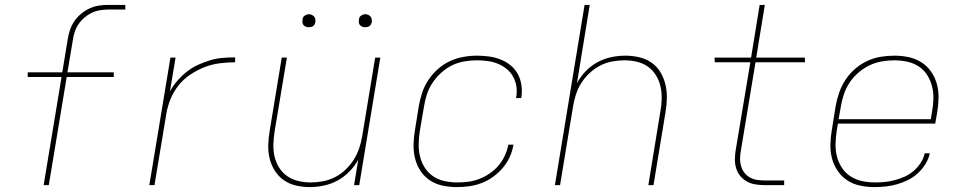

<svg xmlns="http://www.w3.org/2000/svg" viewBox="-20 -755 3940 783"><path d="M158 0 231 -441H93V-460H234L256 -594Q259 -613 265 -631.5Q271 -650 282.5 -667.5Q294 -685 310.5 -698.5Q327 -712 345 -720.5Q363 -729 382 -732Q401 -735 420 -735H491V-716H420Q404 -716 386.5 -713Q369 -710 353.5 -702.5Q338 -695 324 -683Q310 -671 300 -656Q290 -641 284.5 -624Q279 -607 277 -591L255 -460H444V-441H252L179 0Z M589 0 675 -520H696L673 -382Q686 -406 704 -426.5Q722 -447 743 -463.5Q764 -480 788.5 -491Q813 -502 838 -509.5Q863 -517 888.5 -519Q914 -521 939 -521V-501Q908 -501 876.5 -497Q845 -493 815 -481.5Q785 -470 756.5 -451Q728 -432 707.5 -406Q687 -380 675 -350Q663 -320 658 -289L610 0Z M1243 8Q1214 8 1186.5 1.5Q1159 -5 1137 -20.5Q1115 -36 1100.5 -59Q1086 -82 1079.5 -109Q1073 -136 1074 -165Q1075 -194 1080 -223L1129 -520H1150L1100 -220Q1096 -194 1095 -168Q1094 -142 1099.5 -117.5Q1105 -93 1118 -72Q1131 -51 1151 -37Q1171 -23 1196 -17Q1221 -11 1247 -11Q1271 -11 1296 -15.5Q1321 -20 1345 -32Q1369 -44 1388.5 -62.5Q1408 -81 1422 -103Q1436 -125 1444.5 -149.5Q1453 -174 1457 -199L1510 -520H1531L1445 0H1424L1441 -104Q1427 -78 1405 -55.5Q1383 -33 1356 -18.5Q1329 -4 1300 2Q1271 8 1243 8ZM1469 -644Q1463 -644 1457.5 -646Q1452 -648 1448 -652.5Q1444 -657 1443.5 -663.5Q1443 -670 1444 -676Q1444 -681 1446.5 -685Q1449 -689 1453 -691.5Q1457 -694 1461 -695.5Q1465 -697 1470 -697Q1476 -697 1481.5 -694.5Q1487 -692 1491 -687.5Q1495 -683 1496 -676.5Q1497 -670 1496 -664Q1495 -659 1492.5 -655Q1490 -651 1486.5 -648.5Q1483 -646 1478.5 -645Q1474 -644 1469 -644ZM1239 -644Q1233 -644 1227.5 -646Q1222 -648 1218 -652.5Q1214 -657 1213.5 -663.5Q1213 -670 1214 -676Q1214 -681 1216.5 -685Q1219 -689 1223 -691.5Q1227 -694 1231 -695.5Q1235 -697 1240 -697Q1246 -697 1251.5 -694.5Q1257 -692 1261 -687.5Q1265 -683 1266 -676.5Q1267 -670 1266 -664Q1265 -659 1262.5 -655Q1260 -651 1256.5 -648.5Q1253 -646 1248.5 -645Q1244 -644 1239 -644Z M1843 8Q1813 8 1785 2Q1757 -4 1734 -19Q1711 -34 1695.5 -57Q1680 -80 1673 -107.5Q1666 -135 1666.5 -164.5Q1667 -194 1672 -223L1688 -323Q1693 -351 1702 -378Q1711 -405 1727.5 -429.5Q1744 -454 1766.5 -474Q1789 -494 1815.5 -506Q1842 -518 1870 -523Q1898 -528 1926 -528Q1951 -528 1975.5 -524.5Q2000 -521 2022.5 -512Q2045 -503 2063 -488Q2081 -473 2092 -452.5Q2103 -432 2106.5 -407.5Q2110 -383 2106 -357L2105 -355H2084L2085 -357Q2089 -380 2086 -401.5Q2083 -423 2073 -441.5Q2063 -460 2046.5 -473.5Q2030 -487 2010.5 -495Q1991 -503 1969 -506Q1947 -509 1924 -509Q1899 -509 1873 -504.5Q1847 -500 1823.5 -488.5Q1800 -477 1779.5 -458.5Q1759 -440 1744 -417.5Q1729 -395 1721 -370Q1713 -345 1709 -320L1692 -220Q1688 -194 1687.5 -167.5Q1687 -141 1693 -116.5Q1699 -92 1712.5 -71Q1726 -50 1746.5 -36Q1767 -22 1793 -16.5Q1819 -11 1845 -11Q1868 -11 1890.5 -14Q1913 -17 1935 -25.5Q1957 -34 1977.5 -48Q1998 -62 2013.5 -80.5Q2029 -99 2039 -121Q2049 -143 2053 -165H2074Q2070 -140 2059 -115.5Q2048 -91 2030.5 -70.5Q2013 -50 1991 -34Q1969 -18 1944 -8.5Q1919 1 1893.5 4.5Q1868 8 1843 8Z M2243 0 2364 -735H2385L2333 -416Q2347 -442 2368.5 -464.5Q2390 -487 2417 -501.5Q2444 -516 2473 -522Q2502 -528 2530 -528Q2559 -528 2587 -521.5Q2615 -515 2637 -499.5Q2659 -484 2673 -461Q2687 -438 2693.5 -411Q2700 -384 2699.5 -355Q2699 -326 2694 -297L2645 0H2624L2673 -300Q2678 -326 2678.5 -352Q2679 -378 2673.5 -402.5Q2668 -427 2655 -448Q2642 -469 2622.5 -483Q2603 -497 2578 -503Q2553 -509 2527 -509Q2503 -509 2477.5 -504.5Q2452 -500 2428.5 -488Q2405 -476 2385 -457.5Q2365 -439 2351 -417Q2337 -395 2329 -370.5Q2321 -346 2317 -321L2264 0Z M3178 0H3098Q3079 0 3060.5 -3Q3042 -6 3026.5 -14.5Q3011 -23 2999.5 -36.5Q2988 -50 2982.5 -67.5Q2977 -85 2977 -103.5Q2977 -122 2980 -141L3040 -501H2895L2894 -520H3043L3078 -735H3099L3064 -520H3262L3263 -501H3061L3001 -138Q2998 -122 2998 -106.5Q2998 -91 3002.5 -76.5Q3007 -62 3016 -50.5Q3025 -39 3038 -31.5Q3051 -24 3066.5 -21.5Q3082 -19 3098 -19H3178Z M3546 8Q3517 8 3488 2Q3459 -4 3436 -19Q3413 -34 3397 -57Q3381 -80 3373.5 -107Q3366 -134 3366.5 -164Q3367 -194 3372 -223L3388 -323Q3393 -351 3402.5 -378Q3412 -405 3428 -429.5Q3444 -454 3467 -474Q3490 -494 3517 -506.5Q3544 -519 3572 -523.5Q3600 -528 3627 -528Q3657 -528 3685.5 -522Q3714 -516 3737.5 -501Q3761 -486 3777 -463Q3793 -440 3800.5 -413Q3808 -386 3807.5 -356Q3807 -326 3802 -297L3794 -251H3397L3392 -220Q3388 -193 3387.5 -166.5Q3387 -140 3393.5 -115.5Q3400 -91 3414 -70Q3428 -49 3449 -35.5Q3470 -22 3496 -16.5Q3522 -11 3549 -11Q3569 -11 3589 -13Q3609 -15 3629.5 -20.5Q3650 -26 3670 -35Q3690 -44 3706.5 -58.5Q3723 -73 3735 -91.5Q3747 -110 3751 -130H3772Q3767 -107 3754 -86Q3741 -65 3723 -48.5Q3705 -32 3683 -21Q3661 -10 3638 -3.5Q3615 3 3592 5.5Q3569 8 3546 8ZM3776 -269 3781 -300Q3786 -326 3786.5 -353Q3787 -380 3780.5 -404.5Q3774 -429 3760.5 -450Q3747 -471 3726 -484.5Q3705 -498 3679.5 -503.5Q3654 -509 3627 -509Q3602 -509 3576 -504.5Q3550 -500 3526 -488.5Q3502 -477 3481 -459Q3460 -441 3445 -418.5Q3430 -396 3421.5 -370.5Q3413 -345 3409 -320L3400 -269Z"/></svg>

Font: Iosevka Aile Thin Oblique
Style: Regular
Weight: 100
Italic angle: -9°
Designer: Belleve Invis
Foundry: Belleve Invis
Version: Version 31.1.0; ttfautohint (v1.8.4)